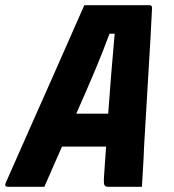

<svg xmlns="http://www.w3.org/2000/svg" viewBox="-49 -720 669 740"><path d="M122 0H-18Q-33 0 -27 -15Q-19 -34 -0.5 -75Q18 -116 42 -171Q66 -226 94 -288.5Q122 -351 150 -414.5Q178 -478 203 -534.5Q228 -591 247 -634.5Q266 -678 276 -700H528Q537 -700 537 -689Q532 -583 523.5 -446.5Q515 -310 506 -150Q505 -114 502.5 -76.5Q500 -39 498 0H370Q357 0 353.5 -6.5Q350 -13 352 -41Q354 -72 356 -100Q358 -128 360 -155H190Q174 -120 157.5 -81.5Q141 -43 122 0ZM373 -590Q348 -522 318 -450.5Q288 -379 245 -282H368Q374 -366 380 -439Q386 -512 393 -590Z"/></svg>

Font: Recursive Mn Lnr St XBd
Style: Italic
Weight: 800
Italic angle: -15°
Monospace: yes
Version: Version 1.079;hotconv 1.0.112;makeotfexe 2.5.65598; ttfautoh